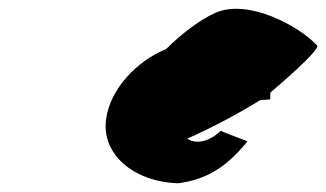

<svg xmlns="http://www.w3.org/2000/svg" viewBox="-20 -721 746 439"><path d="M223 -451C210 -371 283 -305 388 -302C444 -310 492 -331 546 -398C546 -398 487 -420 485 -422C455 -394 426 -392 408 -404C472 -432 538 -469 575 -492C591 -493 598 -494 598 -494V-509C599 -509 599 -510 599 -510C612 -521 714 -608 705 -617C666 -660 547 -726 471 -691C440 -677 398 -647 360 -609C292 -581 233 -518 223 -451Z"/></svg>

Font: Ampere
Style: SCExtIta
Weight: 400
Version: Version 1